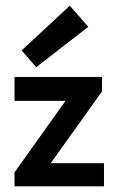

<svg xmlns="http://www.w3.org/2000/svg" viewBox="-20 -654 412 674"><path d="M31 0ZM31 -300H210L31 -49V0H345V-81H158L338 -333V-384H31ZM107 -418 290 -560 225 -634 56 -477Z"/></svg>

Font: Cambay Devanagari
Style: Regular
Weight: 700
Designer: Pooja Saxena
Foundry: Pooja Saxena
Version: Version 1.095;PS 001.095;hotconv 1.0.70;makeotf.lib2.5.58329